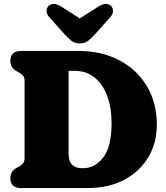

<svg xmlns="http://www.w3.org/2000/svg" viewBox="-20 -960 848 980"><path d="M33 -50Q33 -86.5 65 -103.5L80.5 -112Q93 -119 99.2 -128Q105.5 -137 105.5 -155V-545Q105.5 -563 99.2 -572Q93 -581 80.5 -588L65 -596.5Q33 -613.5 33 -650Q33 -700 88.5 -700H379.5Q499.5 -700 589.8 -652Q680 -604 730.2 -519.2Q780.5 -434.5 780.5 -324Q780.5 -230.5 736.8 -157.2Q693 -84 613.5 -42Q534 0 426 0H88.5Q33 0 33 -50ZM404.5 -101.5Q465 -101.5 507.2 -156.8Q549.5 -212 549.5 -329.5Q549.5 -410 527 -470.5Q504.5 -531 462.2 -564.8Q420 -598.5 360.5 -598.5H330V-178.5Q330 -137.5 347.5 -119.5Q365 -101.5 398.5 -101.5ZM468.5 -789Q448 -766.5 430.8 -752.5Q413.5 -738.5 387 -738.5Q360.5 -738.5 343.5 -752.5Q326.5 -766.5 306 -789L232.5 -871.5Q216.5 -889 217.8 -905.2Q219 -921.5 228 -930Q252 -951.5 292.5 -926.5L387 -866L482 -926.5Q522.5 -951.5 546.5 -930Q555.5 -921.5 556.8 -905.2Q558 -889 542 -871.5Z"/></svg>

Font: Fraunces 72pt SuperSoft Black
Style: Regular
Weight: 900
Version: Version 1.000;[0bf87f6ff]